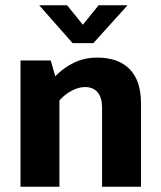

<svg xmlns="http://www.w3.org/2000/svg" viewBox="-20 -710 614 730"><path d="M206 0H58V-480H173L190 -420Q222 -453 262 -472Q302 -491 349 -491Q430 -491 473 -447Q516 -403 516 -318V0H368V-303Q368 -338 351.5 -358.5Q335 -379 303 -379Q279 -379 252.5 -365Q226 -351 206 -328ZM129 -690H235L295 -616L355 -690H465L335 -546H256Z"/></svg>

Font: Ek Mukta ExtraBold
Style: Regular
Weight: 800
Designer: Girish Dalvi and Yashodeep Gholap
Foundry: Ek Type
Version: Version 2.538;PS 1.002;hotconv 16.6.51;makeotf.lib2.5.65220;